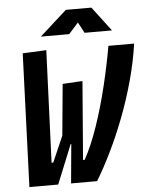

<svg xmlns="http://www.w3.org/2000/svg" viewBox="-60 -947 777 995"><g transform="rotate(-5 329.0 -449.0)"><path d="M269 0 289.1 -217.3H242.2L270.5 -517.6L374 -523.4L341.3 -115.7H350.1Q389.2 -187.5 422.1 -284.2Q455.1 -380.9 480.7 -487.1Q506.3 -593.3 523.9 -693.4H657.7Q644.5 -601.1 618.4 -505.4Q592.3 -409.7 557.4 -318.1Q522.5 -226.6 482.9 -145.3Q443.4 -64 404.3 0ZM52.2 0 78.1 -693.4 201.2 -699.2 177.7 -115.7H186.5L280.3 -330.6L321.8 -203.1H232.4L306.2 -256.8L202.1 0ZM179.2 -771.5 320.3 -898.4H453.1L549.3 -771.5H406.7L370.6 -839.4H387.2L326.7 -771.5Z"/></g></svg>

Font: Cascadia Code PL
Style: Italic
Weight: 400
Italic angle: -10°
Monospace: yes
Designer: Aaron Bell
Foundry: Saja Typeworks
Version: Version 2404.023